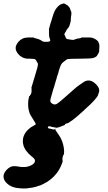

<svg xmlns="http://www.w3.org/2000/svg" viewBox="-45 -670 612 1092"><path d="M315 -650Q317 -650 320 -650Q322 -650 322.5 -650Q323 -650 323 -649Q323 -648 325 -647Q327 -646 329 -645.5Q331 -645 331 -644.5Q331 -644 334 -642.5Q337 -641 337.5 -640.5Q338 -640 341 -638Q345 -634 349 -629Q353 -624 357 -610L361 -601V-595Q361 -582 359 -575L358 -563V-558Q358 -550 354 -537Q352 -531 351 -527Q350 -523 348.5 -520Q347 -517 347 -516.5Q347 -516 347 -516L346 -515H345L343 -512L342 -510L340 -508L338 -505L337 -504L335 -502Q334 -499 333 -498Q332 -497 330.5 -493Q329 -489 326 -486Q319 -475 322 -471Q323 -471 323 -470.5Q323 -470 323.5 -469Q324 -468 324.5 -467Q325 -466 326 -463.5Q327 -461 327 -461Q328 -456 332 -451Q335 -447 354 -445Q362 -444 365 -443.5Q368 -443 370 -443Q376 -443 381 -446Q382 -446 383 -446L384 -447H385L386 -448H388L392 -449L393 -450L396 -451Q396 -451 400 -451Q406 -451 406 -452Q406 -453 410.5 -453Q415 -453 416.5 -454Q418 -455 418 -455Q418 -455 416 -456L415 -457H434Q472 -458 483 -454Q491 -451 501 -445Q505 -442 509.5 -438Q514 -434 514 -433Q513 -432 516 -427Q517 -425 517 -424.5Q517 -424 519 -421Q520 -418 520 -412Q521 -407 520 -402Q519 -397 519.5 -390Q520 -383 519 -378Q517 -369 512 -362Q510 -359 509 -357Q506 -348 488 -341Q475 -336 399 -336Q349 -336 341 -334Q334 -333 323 -323Q318 -319 314 -316Q302 -308 294 -281Q289 -267 287 -257Q284 -247 282 -241.5Q280 -236 279 -233Q278 -226 271 -205Q268 -197 266 -188Q264 -179 262.5 -175.5Q261 -172 259 -165.5Q257 -159 255 -152Q253 -145 251 -137.5Q249 -130 247 -124Q241 -104 241 -98Q241 -91 245 -86Q250 -81 259 -77Q261 -76 266 -76Q271 -76 276 -78Q291 -86 343 -133Q380 -166 386 -171Q392 -176 397.5 -180Q403 -184 413 -191Q435 -208 448 -211Q462 -214 475 -209Q488 -204 500.5 -191.5Q513 -179 518 -165Q521 -154 518 -146L517 -143L514 -135Q513 -131 513 -129Q509 -120 495 -104Q492 -100 487 -95Q474 -80 440 -50Q432 -42 428.5 -38.5Q425 -35 423 -34Q421 -33 415 -27Q409 -21 403.5 -16.5Q398 -12 393.5 -8Q389 -4 386 -1.5Q383 1 380 3Q366 15 356 21Q352 23 347 27Q340 32 335 32Q329 32 326 36L324 38H325V39Q322 40 320 42Q318 43 309.5 46.5Q301 50 292 53Q283 56 279 56Q269 57 269 63Q269 70 285 91Q293 103 298 111Q313 138 318 171Q321 192 319 203L318 209Q317 209 316 210.5Q315 212 314 215Q310 225 310 235Q310 244 310.5 244.5Q311 245 311.5 244Q312 243 312 244.5Q312 246 311 249Q310 255 304 268Q294 294 276 317Q261 336 242 351Q223 366 202 376Q186 384 185 384Q184 384 178 386Q160 393 139 397Q122 400 110 401Q100 402 99.5 402Q99 402 84 402Q65 401 45 398Q25 394 12 386Q-25 363 -25 333Q-25 319 -14 304Q-7 294 4 286Q14 278 24 276Q28 275 36.5 275Q45 275 52 276Q60 277 63 278Q81 281 90 280Q93 280 99 280Q116 278 131 271Q154 260 154 244Q154 234 137 221Q129 215 118 204Q102 188 94 171Q89 163 87 150Q85 144 85 133.5Q85 123 86 118Q91 90 115 67Q128 54 146 45Q158 40 158 35Q158 32 154 26Q152 22 138 0Q128 -15 123 -27Q120 -36 117 -50Q115 -62 115 -81Q115 -100 120 -119Q120 -123 122 -123Q125 -123 126 -128Q127 -130 128 -131Q131 -132 131 -137Q131 -138 131 -138Q133 -137 134 -145Q134 -148 134.5 -152Q135 -156 134.5 -156Q134 -156 134 -158Q136 -165 134 -168Q133 -169 134 -172.5Q135 -176 136 -179.5Q137 -183 141 -196Q144 -208 147 -216.5Q150 -225 151.5 -230.5Q153 -236 159 -256Q171 -295 171 -303Q171 -307 170 -310Q169 -313 165 -318Q163 -321 160.5 -326Q158 -331 156 -332Q151 -336 130 -336Q105 -336 98 -338Q87 -340 74 -349Q64 -355 57 -365Q44 -381 44 -397Q44 -407 49 -416Q60 -439 85 -451Q97 -457 127 -457H147V-456Q147 -455 149 -454Q151 -453 153.5 -453Q156 -453 156 -452.5Q156 -452 159.5 -451.5Q163 -451 168.5 -449Q174 -447 178.5 -445.5Q183 -444 184 -443Q185 -442 186 -442Q187 -442 187 -441.5Q187 -441 187.5 -441Q188 -441 190 -439.5Q192 -438 192 -438Q192 -438 193 -437Q194 -436 194.5 -436.5Q195 -437 195 -436.5Q195 -436 198 -434.5Q201 -433 208 -432Q233 -432 235 -434Q239 -435 240 -438Q241 -439 241 -441Q241 -443 240.5 -443Q240 -443 240 -444Q241 -446 239 -446Q239 -446 239 -448Q239 -450 238.5 -450Q238 -450 238 -451Q238 -452 237.5 -452Q237 -452 237 -453.5Q237 -455 236.5 -455Q236 -455 236.5 -456Q237 -457 236 -457.5Q235 -458 235.5 -458.5Q236 -459 235.5 -459Q235 -459 235 -461Q235 -463 234.5 -465.5Q234 -468 234 -470.5Q234 -473 234 -473Q234 -473 234 -475Q234 -477 234 -479.5Q234 -482 234 -483Q234 -484 233.5 -484.5Q233 -485 233.5 -486Q234 -487 234 -489.5Q234 -492 233.5 -492Q233 -492 234 -494Q234 -495 234 -497.5Q234 -500 234 -500.5Q234 -501 233 -501L234 -507Q236 -514 238.5 -523.5Q241 -533 242 -536Q243 -540 247 -551Q250 -562 252 -568Q261 -599 268 -611Q282 -635 300 -645Q308 -648 315 -650ZM238 48Q234 47 229 50Q227 52 227 53Q227 57 231 60Q233 60 235 61Q242 62 245 63Q246 64 247 63.5Q248 63 249 64Q250 65 252.5 65.5Q255 66 255.5 65Q256 64 257 65Q262 70 267 64Q268 62 270.5 59Q273 56 273 55Q272 55 268.5 54.5Q265 54 264 55L262 54Q263 53 256 53Q254 53 254 52.5Q254 52 252 52Q250 52 245 50Q240 48 238 48Z"/></svg>

Font: TT2020 Style B
Style: Italic
Weight: 400
Italic angle: -15°
Version: Version 0.2.000